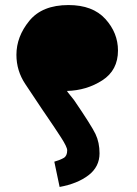

<svg xmlns="http://www.w3.org/2000/svg" viewBox="-20 -714 543 760"><path d="M251 -694Q347 -694 397 -639Q447 -584 447 -514Q447 -436 385 -396Q323 -356 245 -354Q247 -350 259 -335.5Q271 -321 273 -318Q342 -217 358 -183.5Q374 -150 374 -107Q374 -54 330.5 -20.5Q287 13 216 26L195 -74Q219 -81 232.5 -89Q246 -97 246 -119Q246 -132 221.5 -170Q197 -208 162 -259L149 -278Q115 -329 80 -381.5Q45 -434 45 -497Q45 -569 96 -631.5Q147 -694 251 -694Z"/></svg>

Font: Palanquin Dark
Style: Regular
Weight: 400
Designer: Pria Ravichandran
Version: Version 1.001